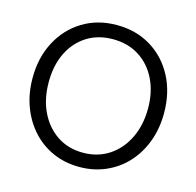

<svg xmlns="http://www.w3.org/2000/svg" viewBox="-101 -778 912 892"><g transform="rotate(15 355.5 -332.0)"><path d="M62.5 -197.2C78.2 -155.4 100.1 -119 128.4 -88C156.7 -57 190 -33 228.4 -16.1C266.9 0.8 309.1 9.3 355.2 9.3C400.7 9.3 442.8 0.8 481.5 -16.1C520.2 -33 553.7 -56.7 582 -87.5C610.3 -118.3 632.2 -154.5 647.9 -196.3C663.6 -238.1 671.4 -283.9 671.4 -333.7C671.4 -400 657.9 -458.7 630.8 -509.7C603.7 -560.7 566.5 -600.7 518.8 -629.6C471.2 -658.5 416.4 -672.9 354.3 -672.9C293.4 -672.9 239.2 -658.5 191.6 -629.6C143.9 -600.7 106.6 -560.7 79.6 -509.7C52.5 -458.7 39 -400.3 39 -334.6C39 -284.9 46.8 -239 62.5 -197.2ZM145.9 -476.2C165.6 -516.3 193.3 -547.9 228.9 -570.6C264.5 -593.2 306.3 -604.7 354.3 -604.7C402.2 -604.7 444.2 -593.3 480.1 -570.6C516.1 -547.8 544 -516.2 564 -475.6C584 -435.1 594 -388.4 594 -335.6C594 -282.1 583.8 -234.5 563.6 -192.7C543.3 -150.9 515.2 -118.2 479.2 -94.5C443.2 -70.9 401.6 -59 354.3 -59C307 -59 265.5 -70.9 229.8 -94.5C194.2 -118.3 166.4 -150.8 146.4 -192.2C126.4 -233.7 116.4 -281.5 116.4 -335.6C116.4 -389 126.3 -435.9 145.9 -476.2Z"/></g></svg>

Font: Diatome Awesome Regular
Style: Regular
Weight: 400
Designer: 15.100.17
Foundry: 15.100.17
Version: Version 1.008;Fontself Maker 3.5.8